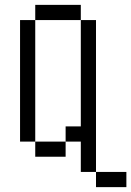

<svg xmlns="http://www.w3.org/2000/svg" viewBox="-20 -645 540 790"><path d="M500 125V62.5H375V125ZM375 62.5Q375 62.5 375 -562.5H312.5V-125H250V-62.5H125V0H250V-62.5H312.5Q312.5 -62.5 312.5 62.5ZM125 -62.5Q125 -62.5 125 -562.5H62.5Q62.5 -562.5 62.5 -62.5ZM125 -562.5H312.5V-625H125Z"/></svg>

Font: CalcUnifontExMono
Style: Regular
Weight: 500
Version: Version 15.0.06